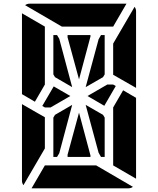

<svg xmlns="http://www.w3.org/2000/svg" viewBox="-20 -1020 856 1040"><path d="M593 -698V-784L709 -983Q717 -972 717 -959V-544L593 -615ZM547 -383V-170H527L514 -193L444 -452L538 -398ZM271 -552 361 -500 254 -438H223L209 -446ZM371 -548 278 -602 269 -617V-830H289L301 -810ZM647 -531 717 -490V-52L593 -124V-138V-170V-302V-396V-438ZM223 -302V-216L107 -17Q99 -28 99 -41V-456L158 -422L186 -406L223 -385ZM169 -469 99 -510V-948L223 -876V-698V-590V-562ZM346 -818V-830H470V-822L408 -590ZM315 -876 116 -992Q127 -1000 140 -1000H346H470H665L593 -876H554H470H346ZM470 -178V-170H346V-182L408 -410ZM501 -124 700 -8Q689 0 676 0H470H346H151L223 -124H262H346H470ZM607 -554 545 -447 454 -500 561 -562H593ZM371 -452 301 -190 289 -170H269V-383L278 -398ZM444 -548 514 -807 527 -830H547V-617L538 -602Z"/></svg>

Font: DSEG14 Modern Mini
Style: Bold
Weight: 700
Designer: Keshikan(Twitter:@keshinomi_88pro)
Version: Version 0.46